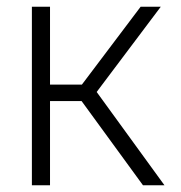

<svg xmlns="http://www.w3.org/2000/svg" viewBox="-20 -552 540 572"><path d="M75 0V-532H129V-300H224L399 -532H459L268 -278L470 0H406L223 -251H129V0Z"/></svg>

Font: Noto Sans Mono ExtraCondensed Light
Style: Regular
Weight: 300
Width: 2
Designer: Monotype Design Team
Foundry: Monotype Imaging Inc.
Version: Version 2.014; ttfautohint (v1.8.4.7-5d5b)